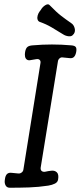

<svg xmlns="http://www.w3.org/2000/svg" viewBox="-20 -880 390 902"><path d="M26 2Q12 2 6 -9.5Q0 -21 3 -37Q5 -55 13 -62.5Q21 -70 35 -68Q43 -67 50.5 -66.5Q58 -66 66 -65Q74 -64 81.5 -69.5Q89 -75 90 -84L170 -583Q172 -593 166.5 -598.5Q161 -604 150 -602Q142 -601 135 -599.5Q128 -598 120 -597Q111 -596 105 -601Q99 -606 97.5 -615.5Q96 -625 98 -636Q101 -653 109 -659.5Q117 -666 134 -667Q224 -675 314 -667Q330 -666 335.5 -659.5Q341 -653 338 -636Q335 -620 327.5 -612.5Q320 -605 306 -607Q299 -608 291.5 -608.5Q284 -609 276 -610Q267 -612 260 -606Q253 -600 252 -591L171 -92Q170 -82 175.5 -77Q181 -72 191 -73Q199 -75 206 -76Q213 -77 221 -78Q237 -80 247 -70.5Q257 -61 253 -37Q251 -24 238 -17.5Q225 -11 207 -8Q161 -1 116.5 0.5Q72 2 26 2ZM315 -771Q326 -764 330.5 -748.5Q335 -733 327 -721L325 -719Q318 -708 303 -709.5Q288 -711 276 -719Q249 -736 222.5 -751.5Q196 -767 167 -777Q159 -780 156.5 -788.5Q154 -797 157 -807.5Q160 -818 166 -826L172 -834Q180 -848 193.5 -856Q207 -864 214 -855Q246 -822 267.5 -805.5Q289 -789 315 -771Z"/></svg>

Font: Winky Sans Light
Style: Italic
Weight: 300
Italic angle: -8.97852°
Designer: Simon Atzbach
Foundry: typofactur
Version: Version 1.205